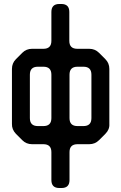

<svg xmlns="http://www.w3.org/2000/svg" viewBox="-20 -730 609 964"><path d="M238 174Q238 214 278 214H289Q329 214 329 174V34Q329 -6 369 -6H428Q457 -6 477 -26L509 -58Q531 -80 529 -108V-384Q529 -413 509 -433L477 -465Q457 -485 428 -485H368Q328 -485 328 -525V-670Q328 -710 288 -710H278Q238 -710 238 -670V-525Q238 -485 198 -485H141Q112 -485 92 -465L60 -433Q40 -413 40 -384V-108Q39 -80 60 -58L92 -26Q112 -6 141 -6H198Q238 -6 238 34ZM130 -137V-355Q130 -395 170 -395H198Q238 -395 238 -355V-137Q238 -97 198 -97H170Q130 -97 130 -137ZM329 -137V-355Q329 -395 369 -395H399Q439 -395 439 -355V-137Q439 -97 399 -97H369Q329 -97 329 -137Z"/></svg>

Font: WD-XL Lubrifont TC
Style: Regular
Weight: 400
Designer: [WD-XL Lubrifont] Copyright 2020-2022 (c) NightFurySL2001, Skr-ZERO; [ZCOOL QingKe HuangYou] Copyright 2018-2022 (c) The
Version: Version 2.001;hotconv 1.1.1;makeotfexe 2.6.0